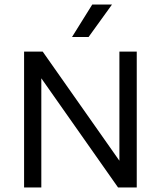

<svg xmlns="http://www.w3.org/2000/svg" viewBox="-20 -821 704 841"><path d="M85.5 0V-595H167L519.5 -93.5H503V-595H579V0H497L144.5 -501.5H161V0ZM295.5 -659 384 -801H470.5L368 -659Z"/></svg>

Font: Encode Sans SC
Style: Regular
Weight: 400
Version: Version 3.002